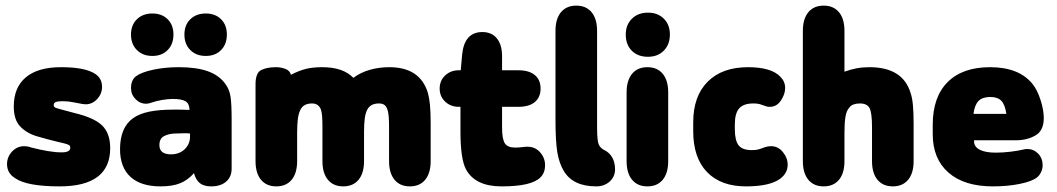

<svg xmlns="http://www.w3.org/2000/svg" viewBox="-20 -652 3759 683"><path d="M192 11Q372 11 372 -125Q372 -177 344 -205Q316 -233 245 -250Q208 -260 192.5 -264Q177 -268 174 -271Q171 -274 171 -278Q171 -286 178.5 -289Q186 -292 204 -292Q213 -292 222.5 -291Q232 -290 242 -288Q268 -283 273.5 -282Q279 -281 285 -281Q308 -281 325.5 -299.5Q343 -318 343 -343Q343 -373 319 -389Q283 -413 197 -413Q115 -413 72 -377Q29 -341 29 -273Q29 -226 52 -202Q75 -178 110.5 -167.5Q146 -157 183 -148Q206 -143 215.5 -140Q225 -137 227.5 -134.5Q230 -132 230 -126Q230 -110 199 -110Q177 -110 150.5 -114.5Q124 -119 92 -127Q84 -130 77.5 -131Q71 -132 66 -132Q41 -132 23 -113Q5 -94 5 -68Q5 -36 34 -18Q76 11 192 11Z M654 -261Q630 -262 619.5 -262Q609 -262 605 -262Q601 -262 596 -262Q547 -262 512 -255Q477 -248 454 -232Q407 -199 407 -121Q407 -57 444 -23Q481 11 551 11Q593 11 620.5 0Q648 -11 670 -36Q677 -11 691.5 0Q706 11 731 11Q765 11 784.5 -6Q804 -23 804 -52V-225Q804 -283 800 -308.5Q796 -334 782 -353Q760 -384 719.5 -398.5Q679 -413 616 -413Q567 -413 525 -404Q483 -395 464 -381Q446 -367 446 -339Q446 -316 462 -299.5Q478 -283 500 -283Q508 -283 519 -287Q536 -293 557 -296.5Q578 -300 594 -300Q626 -300 639.5 -292Q653 -284 654 -264ZM656 -177V-165Q656 -148 647 -133.5Q638 -119 623 -111Q608 -103 588 -103Q547 -103 547 -136Q547 -159 563 -167.5Q579 -176 600.5 -177Q622 -178 638 -178Q642 -178 645.5 -178Q649 -178 656 -177ZM522 -604Q488 -604 467 -583.5Q446 -563 446 -529Q446 -495 467 -474Q488 -453 522 -453Q556 -453 576.5 -474Q597 -495 597 -529Q597 -563 576.5 -583.5Q556 -604 522 -604ZM712 -604Q678 -604 657 -583.5Q636 -563 636 -529Q636 -495 657 -474Q678 -453 712 -453Q746 -453 766.5 -474Q787 -495 787 -529Q787 -563 766.5 -583.5Q746 -604 712 -604Z M1015 -386Q1011 -401 995 -407Q979 -413 962 -413Q930 -413 909.5 -403Q889 -393 889 -352V-79Q889 -36 908.5 -12.5Q928 11 963 11Q998 11 1017.5 -12.5Q1037 -36 1037 -79V-180Q1037 -209 1039.5 -228.5Q1042 -248 1048 -260Q1054 -273 1064.5 -278.5Q1075 -284 1090 -284Q1114 -284 1122 -261Q1125 -251 1126 -236Q1127 -221 1127 -200V-79Q1127 -36 1146.5 -12.5Q1166 11 1201 11Q1236 11 1255.5 -12.5Q1275 -36 1275 -79V-183Q1275 -211 1277.5 -230Q1280 -249 1286 -261Q1292 -273 1302.5 -278.5Q1313 -284 1328 -284Q1341 -284 1348.5 -278Q1356 -272 1360 -256Q1364 -239 1364 -200V-79Q1364 -36 1383.5 -12.5Q1403 11 1438 11Q1473 11 1492.5 -12.5Q1512 -36 1512 -79V-211Q1512 -254 1509.5 -279Q1507 -304 1502 -322Q1474 -413 1365 -413Q1328 -413 1295 -403.5Q1262 -394 1237 -375Q1201 -413 1126 -413Q1093 -413 1068.5 -407Q1044 -401 1015 -386Z M1618 -272V-184Q1618 -135 1623 -101Q1628 -67 1638 -49Q1671 11 1764 11Q1818 11 1852.5 3Q1887 -5 1903 -21.5Q1919 -38 1919 -64Q1919 -90 1901.5 -110Q1884 -130 1857 -130Q1855 -130 1853.5 -130Q1852 -130 1851 -130Q1832 -128 1826.5 -127.5Q1821 -127 1812 -127Q1786 -127 1776 -142Q1766 -157 1766 -198V-272H1824Q1862 -272 1882.5 -289Q1903 -306 1903 -337Q1903 -368 1882.5 -385Q1862 -402 1824 -402H1766V-452Q1766 -493 1747.5 -515.5Q1729 -538 1696 -538Q1632 -538 1624 -458L1619 -402H1612Q1583 -402 1563.5 -383.5Q1544 -365 1544 -337Q1544 -309 1563.5 -290.5Q1583 -272 1612 -272Z M2101 11Q2129 11 2148 -5.5Q2167 -22 2168 -48Q2168 -75 2157.5 -92.5Q2147 -110 2130 -118Q2120 -123 2114 -131Q2108 -139 2106 -155Q2104 -171 2104 -199V-542Q2104 -585 2084.5 -608.5Q2065 -632 2030 -632Q1995 -632 1975.5 -608.5Q1956 -585 1956 -542V-227Q1956 -150 1962.5 -110.5Q1969 -71 1986 -43Q2019 11 2101 11Z M2285 -607Q2250 -607 2228 -585.5Q2206 -564 2206 -529Q2206 -493 2227.5 -471.5Q2249 -450 2285 -450Q2320 -450 2341.5 -472Q2363 -494 2363 -529Q2363 -564 2341.5 -585.5Q2320 -607 2285 -607ZM2209 -79Q2209 -36 2228.5 -12.5Q2248 11 2283 11Q2318 11 2337.5 -12.5Q2357 -36 2357 -79V-323Q2357 -366 2337.5 -389.5Q2318 -413 2283 -413Q2248 -413 2228.5 -389.5Q2209 -366 2209 -323Z M2446 -217V-185Q2446 -91 2495 -40Q2544 11 2634 11Q2718 11 2755 -16Q2782 -36 2782 -66Q2782 -90 2765 -111Q2748 -132 2723 -132Q2712 -132 2703 -129Q2684 -122 2676 -120Q2668 -118 2654 -118Q2621 -118 2607.5 -135Q2594 -152 2594 -193V-209Q2594 -249 2609.5 -266.5Q2625 -284 2660 -284Q2679 -284 2690 -279Q2704 -274 2708 -273Q2712 -272 2719 -272Q2743 -272 2758 -294.5Q2773 -317 2773 -339Q2773 -362 2756 -379Q2740 -396 2711 -404.5Q2682 -413 2641 -413Q2549 -413 2497.5 -361.5Q2446 -310 2446 -217Z M2984 -397V-542Q2984 -585 2964.5 -608.5Q2945 -632 2910 -632Q2875 -632 2855.5 -608.5Q2836 -585 2836 -542V-79Q2836 -36 2855.5 -12.5Q2875 11 2910 11Q2945 11 2964.5 -12.5Q2984 -36 2984 -79V-180Q2984 -215 2987.5 -236.5Q2991 -258 3001 -269Q3007 -277 3016.5 -280.5Q3026 -284 3039 -284Q3064 -284 3073 -268Q3082 -251 3082 -200V-79Q3082 -36 3101.5 -12.5Q3121 11 3156 11Q3191 11 3210.5 -12.5Q3230 -36 3230 -79V-211Q3230 -252 3227.5 -278.5Q3225 -305 3219 -322Q3191 -413 3073 -413Q3048 -413 3027 -409Q3006 -405 2984 -397Z M3445 -153H3595Q3633 -153 3663 -170Q3693 -187 3693 -232Q3693 -261 3681.5 -296.5Q3670 -332 3654 -352Q3606 -413 3502 -413Q3404 -413 3351 -360Q3298 -307 3298 -208V-175Q3298 -87 3354 -38Q3410 11 3512 11Q3565 11 3608.5 2Q3652 -7 3669 -21Q3678 -28 3683.5 -40Q3689 -52 3689 -64Q3689 -89 3673 -105.5Q3657 -122 3634 -122Q3628 -122 3620 -120Q3604 -116 3576 -112.5Q3548 -109 3522 -109Q3485 -109 3465 -119.5Q3445 -130 3445 -149ZM3560 -247H3443Q3447 -279 3461 -293Q3475 -307 3503 -307Q3529 -307 3542 -293.5Q3555 -280 3560 -247Z"/></svg>

Font: Beiruti Black
Style: Regular
Weight: 900
Designer: Arlette Boutros
Foundry: Boutros
Version: Version 1.41